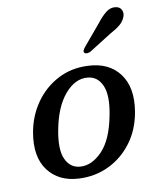

<svg xmlns="http://www.w3.org/2000/svg" viewBox="-81 -765 693 840"><g transform="rotate(-10 265.5 -345.0)"><path d="M326 -468.5Q419 -464.5 465.2 -402.2Q511.5 -340 494 -235Q481 -157.5 438.8 -101Q396.5 -44.5 335.2 -15.2Q274 14 203 10.5Q113.5 6.5 67 -55.2Q20.5 -117 39 -223.5Q51.5 -294.5 91 -351.2Q130.5 -408 191 -440Q251.5 -472 326 -468.5ZM215.5 -40Q267 -35.5 314.5 -84.5Q362 -133.5 382 -240.5Q398.5 -326 378.8 -370.2Q359 -414.5 315 -418Q260.5 -423 214.2 -368.8Q168 -314.5 149.5 -216Q133 -130.5 152.5 -87Q172 -43.5 215.5 -40ZM405 -643.5Q427 -672 447.2 -687.8Q467.5 -703.5 490.5 -700Q509.5 -697 516 -682Q522.5 -667 515 -650Q507.5 -632 491.2 -618.5Q475 -605 448.5 -591L346 -526.5Q338.5 -523.5 331.2 -523.2Q324 -523 320.5 -527.5Q316.5 -532.5 319.8 -539.2Q323 -546 328.5 -552.5Z"/></g></svg>

Font: Fraunces 9pt Soft
Style: Italic
Weight: 400
Italic angle: -16°
Version: Version 1.000;[0bf87f6ff]